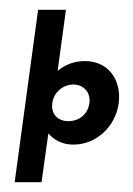

<svg xmlns="http://www.w3.org/2000/svg" viewBox="-20 -292 273 393"><path d="M163 -81C160 -59 143 -44 120 -44C98 -44 84 -59 87 -81C90 -103 109 -119 130 -119C151 -119 166 -103 163 -81ZM65 81 79 -19C90 -6 107 4 130 4C178 4 217 -34 223 -81C229 -128 202 -167 154 -167C132 -167 114 -160 98 -147L115 -272H58L10 81Z"/></svg>

Font: Hussar Tani
Style: DwaKurs
Weight: 700
Foundry: Cannot Into Space Fonts
Version: Version 0.92